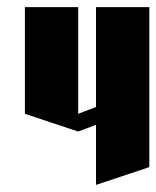

<svg xmlns="http://www.w3.org/2000/svg" viewBox="-20 -520 440 540"><path d="M50 -500H200V-200L250 -219V-500H400V-50L250 0V-169L200 -150L50 -200Z"/></svg>

Font: SOV_Meka
Style: Book
Weight: 400
Version: Version 1.00